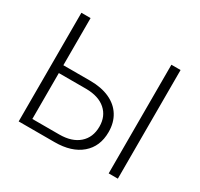

<svg xmlns="http://www.w3.org/2000/svg" viewBox="-149 -899 1133 1088"><g transform="rotate(30 417.5 -355.5)"><path d="M150.9 -402.3H327.1Q399.9 -402.3 453.1 -378.2Q506.3 -354 534.4 -308.8Q562.5 -263.7 562.5 -202.1Q562.5 -107.9 499.5 -54Q436.5 0 325.2 0H90.8V-710.9H150.9ZM150.9 -351.1V-50.8H326.7Q409.2 -50.8 455.6 -91.6Q502 -132.3 502 -203.1Q502 -270.5 457 -310.3Q412.1 -350.1 331.1 -351.1ZM739.7 0H679.7V-710.9H739.7Z"/></g></svg>

Font: Roboto Light
Style: Regular
Weight: 300
Designer: Google
Version: Version 2.134; 2016; ttfautohint (v1.6)